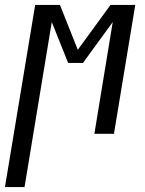

<svg xmlns="http://www.w3.org/2000/svg" viewBox="-64 -540 584 775"><path d="M-44 215 78 -520H178L250 -339L382 -520H482L396 0H317L391 -451L271 -286H211L145 -451L35 215Z"/></svg>

Font: Iosevka Curly
Style: Italic
Weight: 400
Italic angle: -9°
Monospace: yes
Designer: Belleve Invis
Foundry: Belleve Invis
Version: Version 22.1.2; ttfautohint (v1.8.4)